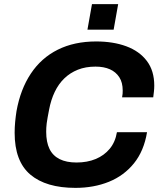

<svg xmlns="http://www.w3.org/2000/svg" viewBox="-20 -899 773 931"><path d="M346 12Q203 12 127 -52.5Q51 -117 51 -255Q51 -282 53.5 -308Q56 -334 60 -360Q79 -466 129.5 -542Q180 -618 260 -658Q340 -698 446 -698Q529 -698 592.5 -674.5Q656 -651 692 -603.5Q728 -556 728 -484Q728 -470 726.5 -456Q725 -442 723 -427H572Q574 -436 574.5 -444.5Q575 -453 575 -460Q575 -499 558.5 -524.5Q542 -550 513 -563Q484 -576 443 -576Q395 -576 357.5 -561Q320 -546 292 -519Q264 -492 245.5 -453.5Q227 -415 218 -367Q214 -346 211 -330Q208 -314 206.5 -301.5Q205 -289 204.5 -279.5Q204 -270 204 -260Q204 -210 220 -177Q236 -144 269 -127.5Q302 -111 351 -111Q403 -111 444 -128Q485 -145 512 -177.5Q539 -210 547 -258H693Q678 -167 629.5 -107Q581 -47 508 -17.5Q435 12 346 12ZM404 -755 426 -879H553L531 -755Z"/></svg>

Font: Archivo SemiBold
Style: Bold Italic
Weight: 700
Italic angle: -10°
Version: Version 2.001